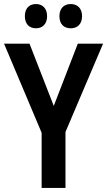

<svg xmlns="http://www.w3.org/2000/svg" viewBox="-20 -930 530 950"><path d="M103 -850C103 -810 126 -790 158 -790C190 -790 213 -811 213 -850C213 -889 190 -910 158 -910C126 -910 103 -890 103 -850ZM274 -850C274 -810 297 -790 330 -790C363 -790 386 -811 386 -850C386 -889 363 -910 330 -910C298 -910 274 -890 274 -850ZM246 -406 126 -714H0L186 -273V0H304V-277L490 -714H365Z"/></svg>

Font: Noto Sans Tamil Condensed SemiBold
Style: Regular
Weight: 600
Width: 3
Designer: Jelle Bosma - Monotype Design Team
Foundry: Monotype Imaging Inc.
Version: Version 2.004